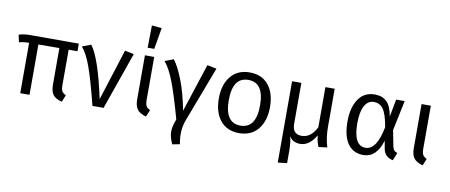

<svg xmlns="http://www.w3.org/2000/svg" viewBox="-82 -1149 4016 1713"><g transform="rotate(10 1926.0 -292.5)"><path d="M560 -457H480V-136Q480 -98 490 -81Q500 -64 526 -52L500 11Q442 -4 419 -34.5Q396 -65 396 -127V-457L206 -456V0H122V-456H119Q71 -456 32 -445L17 -511Q57 -526 120 -526H560Z M671 -536Q752 -430 829 -71L977 -536L1059 -519L877 0H776Q721 -220 680 -335.5Q639 -451 591 -506Z M1174 -799 1264 -791 1231 -597H1171ZM1243 -526V-137Q1243 -99 1253 -81.5Q1263 -64 1289 -52L1263 11Q1206 -5 1182.5 -36Q1159 -67 1159 -127V-526Z M1419 -536Q1462 -480 1505.5 -369.5Q1549 -259 1580 -98L1723 -536L1808 -519L1619 -21Q1580 79 1604 201L1537 214Q1508 155 1507.5 105Q1507 55 1534 -10Q1476 -220 1432 -335.5Q1388 -451 1340 -506Z M2107 -538Q2217 -538 2277.5 -464.5Q2338 -391 2338 -264Q2338 -138 2276.5 -63Q2215 12 2106 12Q1997 12 1936 -61.5Q1875 -135 1875 -262Q1875 -388 1936.5 -463Q1998 -538 2107 -538ZM2107 -470Q1965 -470 1965 -262Q1965 -56 2106 -56Q2248 -56 2248 -264Q2248 -470 2107 -470Z M2904 1 2826 11Q2807 -32 2801 -90Q2742 12 2659 12Q2590 12 2560 -41Q2575 11 2575 92V201L2492 211V-526H2576V-155Q2576 -61 2659 -61Q2744 -61 2794 -162V-526H2878V-179Q2878 -83 2904 1Z M3240 -538Q3309 -538 3349 -499Q3389 -460 3405 -368L3435 -526H3512L3455 -253L3483 -110Q3487 -89 3497 -77Q3507 -65 3528 -58L3499 12Q3465 6 3440.5 -17Q3416 -40 3410 -79L3398 -147Q3350 12 3231 12Q3140 12 3090.5 -57Q3041 -126 3041 -260Q3041 -385 3092.5 -461.5Q3144 -538 3240 -538ZM3244 -471Q3190 -471 3160 -416.5Q3130 -362 3130 -260Q3130 -55 3239 -55Q3341 -55 3381 -267Q3361 -383 3329 -427Q3297 -471 3244 -471Z M3749 -526V-137Q3749 -99 3759 -81.5Q3769 -64 3795 -52L3769 11Q3712 -5 3688.5 -36Q3665 -67 3665 -127V-526Z"/></g></svg>

Font: FiraGO Book
Style: Regular
Weight: 350
Designer: bBox Type
Foundry: bBox Type GmbH
Version: Version 1.001;PS 001.001;hotconv 1.0.88;makeotf.lib2.5.64775